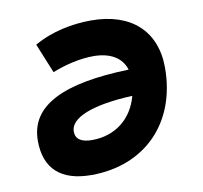

<svg xmlns="http://www.w3.org/2000/svg" viewBox="-65 -597 717 677"><g transform="rotate(-10 293.0 -258.5)"><path d="M288.6 -401.9C349.6 -401.9 390.1 -377 403.3 -333.5C168.5 -326.7 44.4 -268.6 44.4 -141.6C44.4 -42 101.1 9.8 210 9.8C402.3 9.8 530.8 -121.1 530.8 -317.9C530.8 -449.7 445.8 -527.3 302.7 -527.3C236.8 -527.3 161.1 -513.2 97.7 -476.6L141.1 -370.6C189 -390.1 243.2 -401.9 288.6 -401.9ZM399.9 -240.2C378.9 -161.1 317.4 -111.3 233.4 -111.3C194.8 -111.3 174.8 -125 174.8 -151.9C174.8 -201.7 257.3 -233.9 399.9 -240.2Z"/></g></svg>

Font: Cascadia Code
Style: Bold Italic
Weight: 700
Italic angle: -10°
Monospace: yes
Designer: Aaron Bell
Foundry: Saja Typeworks
Version: Version 2404.023